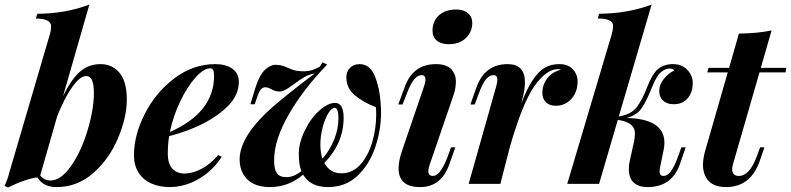

<svg xmlns="http://www.w3.org/2000/svg" viewBox="-44 -815 3505 851"><path d="M337.9 -478Q310.5 -478 275.6 -428.5Q240.7 -378.9 209.5 -299.8L134.3 -37.1Q151.9 -15.1 179.2 -15.1Q226.1 -15.1 271 -79.3Q315.9 -143.6 344 -236.8Q372.1 -330.1 372.1 -404.3Q372.1 -478.5 337.9 -478ZM207 14.2Q147.5 14.2 122.1 -28.3Q73.2 -23.9 -8.8 16.1L-23.9 8.8Q-10.3 -18.6 -2.9 -49.8L178.2 -667Q182.6 -682.6 182.6 -698.2Q182.6 -732.4 115.2 -732.9L121.1 -753.9Q248.5 -754.9 352.1 -794.9L235.4 -388.7Q271.5 -462.9 309.8 -496.8Q348.1 -530.8 401.4 -530.8Q454.6 -530.8 486.3 -491.5Q518.1 -452.1 518.1 -374Q518.1 -295.9 479.7 -203.9Q441.4 -111.8 370.4 -48.8Q299.3 14.2 207 14.2Z M709 -230Q904.8 -316.4 904.8 -479Q904.8 -512.2 888.7 -512.2Q858.9 -512.2 822.3 -471.2Q785.6 -430.2 754.4 -364.7Q723.1 -299.3 709 -230ZM710 14.2Q662.1 14.2 626.2 -2Q590.3 -18.1 570.1 -50Q549.8 -82 549.8 -127Q549.8 -215.8 597.9 -310.5Q646 -405.3 729 -468Q812 -530.8 910.6 -530.8Q957 -530.8 985.8 -510.5Q1014.6 -490.2 1014.6 -452.1Q1014.6 -395 968.3 -347.2Q881.3 -257.8 705.6 -211.4Q699.7 -175.3 699.7 -132.8Q699.7 -90.3 719.5 -68.1Q739.3 -45.9 773.7 -45.9Q808.1 -45.9 847.4 -65.7Q886.7 -85.4 922.9 -127.9L939 -120.1Q887.7 -41 802.7 -4.9Q757.8 13.7 710 14.2Z M1385.3 -111.8Q1418.5 -149.9 1437.3 -197Q1456.1 -244.1 1456.1 -290.5Q1456.1 -336.9 1439 -336.9Q1425.8 -336.9 1410.9 -312.7Q1396 -288.6 1386 -250Q1376 -211.4 1376 -175Q1376 -138.7 1385.3 -111.8ZM1479 -293Q1479 -180.2 1393.6 -92.8Q1418.5 -46.9 1468.8 -46.9Q1519 -46.9 1554 -86.4Q1588.9 -126 1606.2 -186.3Q1623.5 -246.6 1623.5 -307.6Q1623.5 -324.7 1622.1 -339.8Q1565.9 -361.8 1528.6 -392.8Q1491.2 -423.8 1491.2 -473.1Q1491.2 -497.6 1507.1 -514.2Q1522.9 -530.8 1550.3 -530.8Q1595.7 -530.8 1617.4 -477.8Q1639.2 -424.8 1643.1 -356.9Q1645 -331.5 1645 -317.9Q1645 -237.3 1618.7 -160.9Q1592.3 -84.5 1539.8 -35.2Q1487.3 14.2 1409.7 14.2Q1332 14.2 1299.3 -41Q1236.3 14.2 1150.9 14.2Q1064.9 13.7 1032.7 -45.9Q1018.1 -73.2 1018.1 -107.9Q1018.1 -214.8 1172.4 -347.7Q1240.7 -406.2 1351.1 -489.3Q1326.2 -485.4 1305.9 -473.9Q1285.6 -462.4 1250 -435.8Q1214.4 -409.2 1195.8 -409.2Q1177.2 -409.2 1160.4 -418.7Q1143.6 -428.2 1131.6 -428.2Q1119.6 -428.2 1111.1 -417.2Q1102.5 -406.2 1094.2 -379.9L1085 -353H1065.9L1087.9 -425.8Q1106.4 -482.9 1130.1 -505.4Q1153.8 -527.8 1177.2 -527.8Q1200.7 -527.8 1221.9 -518.6Q1243.2 -509.3 1258.3 -504.2Q1273.4 -499 1306.2 -499Q1338.9 -499 1374 -520L1385.3 -539.1L1406.2 -528.8Q1302.7 -422.9 1236.8 -309.3Q1170.9 -195.8 1170.9 -104Q1170.9 -65.4 1183.1 -47.6Q1195.3 -29.8 1226.3 -29.8Q1257.3 -29.8 1292 -56.2Q1280.3 -84.5 1280.3 -132.8Q1280.3 -181.2 1306.6 -235.8Q1333 -290.5 1371.3 -324.7Q1409.7 -358.9 1440.9 -358.9Q1479 -358.9 1479 -293Z M1841.8 -462.4Q1841.8 -481.9 1824.2 -481.9Q1789.6 -481.9 1760.3 -402.8L1740.2 -352.1H1721.2L1749.5 -428.2Q1785.6 -530.8 1888.2 -530.8Q1934.6 -530.8 1955.6 -508.5Q1976.6 -486.3 1976.6 -454.3Q1976.6 -422.4 1965.3 -391.1L1860.4 -85Q1854.5 -67.4 1854.5 -56.2Q1854.5 -35.2 1874.5 -35.2Q1906.7 -35.2 1937.5 -113.8L1955.1 -162.1H1974.1L1948.2 -88.9Q1913.1 14.2 1817.9 14.2Q1722.7 14.2 1722.7 -68.4Q1722.7 -102.1 1737.3 -145L1835.4 -432.1Q1841.8 -449.7 1841.8 -462.4ZM2049.3 -712.4Q2048.8 -684.6 2035.2 -663.6Q2005.9 -619.1 1945.3 -619.1Q1911.1 -619.1 1892.1 -635Q1873 -650.9 1873 -679.4Q1873 -708 1886.5 -729.2Q1899.9 -750.5 1923.1 -761.7Q1946.3 -772.9 1978.5 -772.9Q2010.7 -772.9 2030 -756.6Q2049.3 -740.2 2049.3 -712.4Z M2436 -530.8Q2473.1 -530.8 2494.6 -508.3Q2516.1 -485.8 2516.1 -454.1Q2516.1 -422.4 2503.7 -398.4Q2491.2 -374.5 2469.2 -360.4Q2447.3 -346.2 2419.4 -346.2Q2391.6 -346.2 2375.7 -361.6Q2359.9 -377 2359.9 -403.1Q2359.9 -429.2 2370.6 -450.2Q2393.6 -494.6 2442.9 -505.9Q2431.2 -508.8 2430.2 -508.8Q2377.4 -508.8 2324.5 -433.1Q2271.5 -357.4 2215.3 -161.6L2173.8 0H2033.2L2155.3 -432.1Q2160.6 -452.1 2160.6 -462.4Q2160.6 -481.9 2143.1 -481.9Q2125.5 -481.9 2110.4 -464.1Q2095.2 -446.3 2079.1 -402.8L2060.1 -352.1H2041L2067.9 -428.2Q2105 -530.8 2206.1 -530.8Q2282.7 -530.8 2282.7 -450.2Q2282.7 -422.4 2274.9 -391.1L2266.1 -356.4Q2314.9 -482.4 2370.1 -514.6Q2398.9 -531.2 2436 -530.8Z M2879.4 -54.7Q2879.4 -35.2 2897.5 -35.2Q2929.7 -35.2 2958.5 -113.8L2976.1 -162.1H2995.1L2970.2 -88.9Q2934.1 14.2 2826.2 14.2Q2785.6 14.2 2764.4 -6.1Q2743.2 -26.4 2743.2 -64.9Q2743.2 -83.5 2747.1 -101.1L2764.2 -178.2Q2770 -201.7 2770 -224.6Q2770 -272.9 2694.3 -283.7L2611.3 0H2470.2L2668.5 -667Q2673.3 -685.5 2673.3 -700.2Q2673.3 -733.4 2605.5 -732.9L2611.3 -753.9Q2741.7 -755.4 2844.2 -794.9L2698.7 -298.8Q2752 -307.1 2776.6 -338.1Q2801.3 -369.1 2824.5 -429Q2847.7 -488.8 2873.5 -509.8Q2899.4 -530.8 2939 -530.8Q2978.5 -530.8 3002.4 -505.4Q3026.4 -480 3026.4 -448.2Q3026.4 -416.5 3015.6 -396.5Q2992.7 -353 2942.4 -353Q2911.6 -353 2894.5 -369.6Q2877.4 -386.2 2877.9 -413.1Q2878.4 -439.9 2897.2 -463.9Q2916 -487.8 2944.3 -502.9Q2939.5 -511.2 2922.4 -511.2Q2905.3 -511.2 2885.7 -495.4Q2866.2 -479.5 2844.2 -424.1Q2822.3 -368.7 2800.5 -336.2Q2778.8 -303.7 2732.9 -292Q2900.9 -288.6 2900.9 -182.1Q2900.9 -166.5 2897.5 -150.9L2882.3 -77.1Q2879.4 -63 2879.4 -54.7Z M3201.2 -64.9Q3201.2 -35.2 3231 -35.2Q3277.8 -35.2 3310.1 -121.1L3325.2 -162.1H3344.2L3324.2 -104Q3284.2 14.2 3173.8 14.2Q3123 14.2 3097.4 -12.5Q3071.8 -39.1 3071.8 -85Q3071.8 -110.8 3081.1 -145L3181.6 -494.1H3090.8L3096.2 -514.2H3187.5L3231 -666Q3317.4 -667.5 3376 -680.2L3328.1 -514.2H3440.9L3438 -494.1H3322.3L3204.1 -85Q3201.2 -74.2 3201.2 -64.9Z"/></svg>

Font: PlayfairDisplay-BoldItalic
Style: Bold Italic
Weight: 700
Italic angle: -14.9847°
Designer: Claus Eggers Sørensen
Foundry: Claus Eggers Sørensen
Version: Version 1.002;PS 001.002;hotconv 1.0.70;makeotf.lib2.5.58329